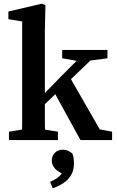

<svg xmlns="http://www.w3.org/2000/svg" viewBox="-20 -752 626 1031"><path d="M28 0V-45L133 -62H182L291 -45V0ZM97 0Q98 -22 98.5 -48.5Q99 -75 99 -103Q99 -131 99 -159Q99 -187 99 -212V-637L25 -649V-690L203 -732L224 -725L221 -586V-214Q221 -189 221 -160.5Q221 -132 221 -103.5Q221 -75 221.5 -48.5Q222 -22 223 0ZM161 -135V-206H176L312 -346L449 -483H524ZM412 0 266 -266 350 -346 516 -57 582 -45V0ZM314 -439V-484H557V-439L443 -424L417 -421ZM377 128Q377 163 361.5 188.5Q346 214 320 231.5Q294 249 263 259L249 224Q281 211 299 194Q317 177 325 153L332 187Q292 173 275 153Q258 133 258 112Q258 86 274 69Q290 52 317 52Q332 52 344.5 57Q357 62 369 73Q374 87 375.5 99.5Q377 112 377 128Z"/></svg>

Font: Source Serif 4 18pt SemiBold
Style: Regular
Weight: 600
Designer: Frank Grießhammer
Foundry: Adobe Systems Incorporated
Version: Version 4.004;hotconv 1.0.116;makeotfexe 2.5.65601